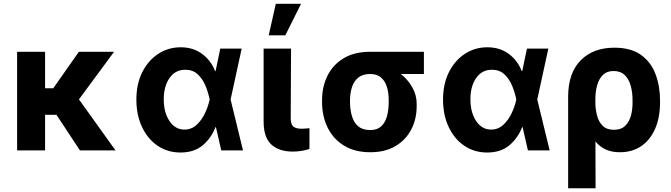

<svg xmlns="http://www.w3.org/2000/svg" viewBox="-20 -806 3598 1029"><path d="M221.6 -528.4V-333.1H265.6L402.7 -528.4H591.3L403.1 -273.4L599.1 0H408.4L282.7 -190.7H221.6V0H71.7V-528.4Z M946 11.4Q877.5 11 824.4 -25.2Q771.3 -61.4 741.1 -125.4Q710.9 -189.3 710.9 -272.7Q710.9 -355.8 742.4 -418.9Q773.8 -481.9 827.8 -517.2Q881.7 -552.6 948.5 -552.6Q1014.6 -552.6 1062.3 -517.8Q1110.1 -483 1132.8 -424.7H1135.3L1160.5 -545.5H1275.2L1215.9 -272.7L1282.3 0H1165.8L1137.4 -124.3H1134.6Q1112.6 -66.4 1066.4 -27.3Q1020.2 11.7 946 11.4ZM1103.7 -272.7 1103.3 -274.1Q1096.2 -310 1081.1 -346.6Q1066.1 -383.2 1039.8 -407.7Q1013.5 -432.2 973 -432.2Q919 -432.2 888.3 -387.6Q857.6 -343 857.6 -273.8Q857.6 -203.5 888.3 -157.5Q919 -111.5 968.4 -111.5Q1006.4 -111.5 1034.1 -137.3Q1061.8 -163 1079 -200.1Q1096.2 -237.2 1103.3 -271.3Z M1392.8 -545.5H1539.8L1538 -170.8Q1538.4 -138.1 1552.9 -127.1Q1567.5 -116.1 1595.5 -116.1Q1609.7 -116.1 1620 -117.2Q1630.3 -118.3 1638.5 -119V-7.8Q1620 -1.4 1596.9 2.5Q1573.9 6.4 1548.7 6.4Q1476.9 6.4 1435.2 -30.5Q1393.5 -67.5 1392.8 -152.7ZM1420.1 -616.8 1458.1 -785.5H1593.4L1509.2 -616.8Z M1706 -258.5V-269.9Q1706.3 -343.4 1736 -402Q1765.6 -460.6 1823 -494.5Q1880.3 -528.4 1963.1 -528.4H2251.8V-409.4H2128.2Q2164.8 -381 2189.1 -339Q2213.4 -296.9 2213.1 -248.6V-238.6Q2213.4 -168.7 2184.3 -112.4Q2155.2 -56.1 2099.6 -23.1Q2044 9.9 1964.5 9.9Q1881.7 9.9 1824 -25.4Q1766.3 -60.7 1736.3 -121.4Q1706.3 -182.2 1706 -258.5ZM1855.8 -269.9V-258.5Q1856.2 -217.3 1866.3 -183.2Q1876.4 -149.1 1900 -129.1Q1923.7 -109 1964.5 -109Q2001.4 -109 2023.1 -129.1Q2044.7 -149.1 2054 -183.2Q2063.2 -217.3 2063.2 -258.5V-269.9Q2063.2 -307.5 2053.8 -339.3Q2044.4 -371.1 2022.5 -390.3Q2000.7 -409.4 1963.1 -409.4Q1924 -409.4 1900.4 -390.3Q1876.8 -371.1 1866.5 -339.3Q1856.2 -307.5 1855.8 -269.9Z M2589.5 11.4Q2521 11 2467.9 -25.2Q2414.8 -61.4 2384.6 -125.4Q2354.4 -189.3 2354.4 -272.7Q2354.4 -355.8 2385.8 -418.9Q2417.3 -481.9 2471.2 -517.2Q2525.2 -552.6 2592 -552.6Q2658 -552.6 2705.8 -517.8Q2753.6 -483 2776.3 -424.7H2778.8L2804 -545.5H2918.7L2859.4 -272.7L2925.8 0H2809.3L2780.9 -124.3H2778.1Q2756 -66.4 2709.9 -27.3Q2663.7 11.7 2589.5 11.4ZM2747.2 -272.7 2746.8 -274.1Q2739.7 -310 2724.6 -346.6Q2709.5 -383.2 2683.2 -407.7Q2657 -432.2 2616.5 -432.2Q2562.5 -432.2 2531.8 -387.6Q2501.1 -343 2501.1 -273.8Q2501.1 -203.5 2531.8 -157.5Q2562.5 -111.5 2611.9 -111.5Q2649.9 -111.5 2677.6 -137.3Q2705.3 -163 2722.5 -200.1Q2739.7 -237.2 2746.8 -271.3Z M3024.9 203.1V-288.4Q3025.2 -415.1 3092.2 -482.8Q3159.1 -550.4 3272.4 -550.4Q3361.9 -550.4 3415.7 -511.5Q3469.5 -472.7 3493.4 -408.2Q3517.4 -343.8 3517.4 -267V-257.1Q3517.4 -176.8 3491.5 -116.8Q3465.6 -56.8 3417.4 -23.4Q3369.3 9.9 3301.8 9.9Q3257.5 9.9 3225.7 -5.1Q3193.9 -20.2 3171.2 -47.9L3171.9 203.1ZM3170.8 -251.8Q3171.5 -219.1 3179.9 -186.6Q3188.2 -154.1 3209.5 -132.3Q3230.8 -110.4 3270.2 -110.4Q3309.3 -110.4 3331.1 -132.1Q3353 -153.8 3361.7 -187.5Q3370.4 -221.2 3370 -257.1V-267Q3370.4 -309.3 3360.6 -345.3Q3350.9 -381.4 3328.5 -403.4Q3306.1 -425.4 3268.1 -425.4Q3232.6 -425.4 3211.3 -404.5Q3190 -383.5 3180.4 -349.3Q3170.8 -315 3170.8 -274.5Z"/></svg>

Font: Inter UI
Style: Bold
Weight: 700
Designer: Rasmus Andersson
Foundry: rsms
Version: 3.2;8d6f07862